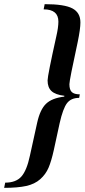

<svg xmlns="http://www.w3.org/2000/svg" viewBox="-73 -774 407 924"><path d="M311 -320 308 -303Q269 -303 249.5 -277.5Q230 -252 214 -181L186 -52Q174 2 160.5 33.5Q147 65 120.5 88.5Q94 112 53 121Q12 130 -53 130L-48 105Q4 105 30 75.5Q56 46 71 -25L106 -184Q120 -247 148.5 -274.5Q177 -302 236 -309L237 -313Q194 -318 175 -335.5Q156 -353 156 -387Q156 -410 198 -599Q208 -642 208 -670Q208 -729 137 -729L142 -754Q237 -754 275.5 -733.5Q314 -713 314 -666Q314 -635 301 -572Q261 -388 261 -369Q261 -342 272.5 -331Q284 -320 311 -320Z"/></svg>

Font: Libre Bodoni
Style: Italic
Weight: 400
Italic angle: -13°
Designer: Pablo Impallari, Rodrigo Fuenzalida
Foundry: Pablo Impallari, Rodrigo Fuenzalida
Version: Version 1.001